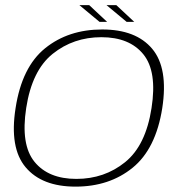

<svg xmlns="http://www.w3.org/2000/svg" viewBox="-20 -708 713 733"><path d="M268.5 4.5Q140 4.5 77.8 -69.5Q15.5 -143.5 39.5 -295.5Q63.5 -452 152.2 -523.8Q241 -595.5 370 -595.5Q499 -595.5 561 -521.8Q623 -448 599.5 -295.5Q575 -139.5 486.2 -67.5Q397.5 4.5 268.5 4.5ZM271.5 -25Q378.5 -25 457.5 -88.8Q536.5 -152.5 558.5 -295.5Q580.5 -435.5 527.2 -500.8Q474 -566 367 -566Q260.5 -566 181.2 -502.5Q102 -439 80 -295.5Q58.5 -155.5 111.8 -90.2Q165 -25 271.5 -25ZM463.5 -624.5 386.5 -688.5H424L492.5 -624.5ZM360 -624.5 283 -688.5H320.5L389 -624.5Z"/></svg>

Font: Anybody ExtraExpanded ExtraLight
Style: Italic
Weight: 200
Width: 8
Italic angle: -10°
Designer: Tyler Finck
Foundry: Etcetera Type Company
Version: Version 1.010; ttfautohint (v1.8.3) -l 8 -r 50 -G 200 -x 14 